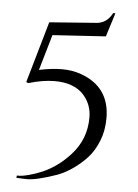

<svg xmlns="http://www.w3.org/2000/svg" viewBox="-54 -771 606 846"><g transform="rotate(5 249.0 -348.0)"><path d="M108 -451Q164 -463 209.5 -463Q255 -463 294 -449Q423 -403 423 -265Q423 -209 404.5 -163.5Q386 -118 359 -88.5Q332 -59 298 -35Q264 -11 229 2Q140 33 98 33Q74 33 50 31L52 21Q53 21 64.5 21Q76 21 103.5 14Q131 7 163 -6.5Q195 -20 226.5 -43Q258 -66 284 -95Q348 -165 348 -261Q348 -317 313 -358Q270 -408 182 -408Q130 -408 66 -389L57 -393L135 -664L333 -679Q387 -679 412 -729H422L389 -624L154 -609Z"/></g></svg>

Font: Cinzel
Style: Regular
Weight: 400
Designer: Natanael Gama
Version: Version 1.001;PS 001.001;hotconv 1.0.56;makeotf.lib2.0.21325